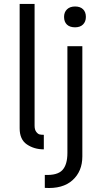

<svg xmlns="http://www.w3.org/2000/svg" viewBox="-20 -760 509 977"><path d="M80 -107V-740H156V-121Q156 -100 164.5 -89Q173 -78 181.5 -76Q190 -74 203 -74V0Q154 0 117 -25Q80 -50 80 -107ZM208 196V130Q272 133 297.5 105.5Q323 78 323 18V-525H399V36Q399 112 349 157Q299 202 208 196ZM306 -674Q306 -698 321 -712.5Q336 -727 362 -727Q388 -727 402.5 -713Q417 -699 417 -674Q417 -650 402.5 -635.5Q388 -621 362 -621Q335 -621 320.5 -635Q306 -649 306 -674Z"/></svg>

Font: Easer Grotesk Light
Style: Regular
Weight: 300
Designer: Boardeaser, Bonnie Shaver-Troup, Thomas Jockin
Foundry: Lexend
Version: Version 1.008;Glyphs 3.1.2 (3151)